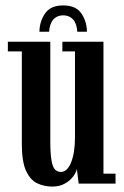

<svg xmlns="http://www.w3.org/2000/svg" viewBox="-20 -677 456 708"><path d="M173.5 11Q142.5 11 117 -1.2Q91.5 -13.5 76 -47.2Q60.5 -81 60.5 -146.5V-487.5H9V-523H165.5V-158Q165.5 -110.5 169.8 -85.8Q174 -61 182.8 -52Q191.5 -43 204.5 -43Q228 -43 242.2 -78.2Q256.5 -113.5 256.5 -172V-487.5H210V-523H361.5V-36.5H406V0H270L263.5 -54Q261 -41.5 249.8 -26.2Q238.5 -11 219 0Q199.5 11 173.5 11ZM213 -657Q260.5 -657 280.5 -626.8Q300.5 -596.5 300.5 -560H265Q263 -591 249 -605.8Q235 -620.5 213 -620.5Q191 -620.5 177.2 -605.8Q163.5 -591 161 -560H125.5Q125.5 -596.5 145.8 -626.8Q166 -657 213 -657Z"/></svg>

Font: Imbue 10pt SemiBold
Style: Regular
Weight: 600
Designer: Tyler Finck
Foundry: Etcetera Type Company
Version: Version 1.102; ttfautohint (v1.8.3)